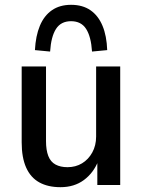

<svg xmlns="http://www.w3.org/2000/svg" viewBox="-20 -768 591 797"><path d="M231 9Q179 9 143 -11Q107 -31 88.5 -72.5Q70 -114 70 -177V-492H171V-182Q171 -145 180.5 -120.5Q190 -96 210.5 -85Q231 -74 260 -74Q294 -74 320.5 -90Q347 -106 363 -135Q379 -164 379 -201V-492H479V0H384V-100H388Q368 -50 328 -20.5Q288 9 231 9ZM188 -554 125 -560Q128 -619 145.5 -661Q163 -703 195.5 -725.5Q228 -748 275 -748Q323 -748 355.5 -725.5Q388 -703 405.5 -661Q423 -619 425 -560L362 -554Q358 -616 337.5 -648Q317 -680 275 -680Q233 -680 212.5 -648Q192 -616 188 -554Z"/></svg>

Font: Nunito Sans 10pt SemiCondensed SemiBold
Style: Regular
Weight: 600
Width: 4
Designer: Vernon Adams
Foundry: Vernon Adams
Version: Version 3.101;gftools[0.9.27]